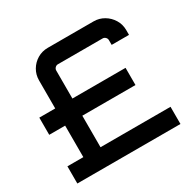

<svg xmlns="http://www.w3.org/2000/svg" viewBox="-158 -883 1050 1045"><g transform="rotate(-30 367.0 -360.0)"><path d="M39 0V-108H139V-306H39V-414H139V-590Q139 -626 156.5 -655.5Q174 -685 203.5 -702.5Q233 -720 269 -720H557Q592 -720 621.5 -702.5Q651 -685 669 -655.5Q687 -626 687 -590V-560H578V-590Q578 -600 570.5 -607.5Q563 -615 553 -615H272Q262 -615 254.5 -607.5Q247 -600 247 -590V-414H581V-306H247V-108H687V0Z"/></g></svg>

Font: Orbitron Medium
Style: Regular
Weight: 500
Designer: Matt McInerney
Foundry: The League of Moveable Type
Version: Version 2.001